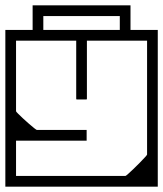

<svg xmlns="http://www.w3.org/2000/svg" viewBox="-40 -596 610 718"><path d="M550 -177Q550 -177 550 -156.8Q550 -136.5 550 -104.8Q550 -73 550 -37.5Q550 -2 550 29.8Q550 61.5 550 81.8Q550 102 550 102Q550 102 550 102Q550 102 550 102Q550 102 550 102Q550 102 550 102Q550 102 529.8 102Q509.5 102 477.5 102Q445.5 102 409.2 102Q373 102 339.8 102Q306.5 102 284 102Q261.5 102 258 102Q258 102 258 102Q258 102 258 102Q258 102 258 102Q258 102 258 102Q258 102 258 102Q258 92 258 81.8Q258 71.5 258 62Q258 62 275.2 62Q292.5 62 318 62Q343.5 62 369 62Q394.5 62 411.8 62Q429 62 429 62Q429 62 429 62Q429 62 429 62Q429 62 429 62Q430.5 62 439 54.5Q447.5 47 459.5 35.5Q471.5 24 483 12.2Q494.5 0.5 502.2 -8Q510 -16.5 510 -18V-177ZM550 -77H510Q510 -104.5 510 -121Q510 -137.5 510 -152.8Q510 -168 510 -192Q510 -192 510 -192Q510 -192 510 -192Q510 -192 510 -192Q510 -192 510 -192Q510 -217 510 -230Q510 -243 510 -251.8Q510 -260.5 510 -272.2Q510 -284 510 -307H550ZM550 -205H510Q510 -205 510 -222.2Q510 -239.5 510 -266.8Q510 -294 510 -324.5Q510 -355 510 -382.2Q510 -409.5 510 -426.8Q510 -444 510 -444Q510 -444 510 -444Q510 -444 510 -444Q510 -444 510 -444Q510 -444 510 -444Q510 -444 510 -444Q510 -444 510 -444Q510 -444 510 -444Q510 -444 510 -444Q510 -444 510 -444Q510 -444 510 -444Q510 -444 510 -444Q510 -444 510 -444Q510 -444 491.8 -444Q473.5 -444 444.8 -444Q416 -444 384 -444Q352 -444 323.2 -444Q294.5 -444 276.2 -444Q258 -444 258 -444Q258 -454 258 -464.2Q258 -474.5 258 -484Q258 -484 258 -484Q258 -484 258 -484Q258 -484 258 -484Q258 -484 258 -484Q258 -484 258 -484Q258 -484 279 -484Q300 -484 333.2 -484Q366.5 -484 404 -484Q441.5 -484 474.8 -484Q508 -484 529 -484Q550 -484 550 -484Q550 -484 550 -484Q550 -484 550 -484Q550 -484 550 -484Q550 -484 550 -484Q550 -484 550 -463.8Q550 -443.5 550 -411.8Q550 -380 550 -344.5Q550 -309 550 -277.2Q550 -245.5 550 -225.2Q550 -205 550 -205ZM-20 -205Q-20 -205 -20 -225.2Q-20 -245.5 -20 -277.2Q-20 -309 -20 -344.5Q-20 -380 -20 -411.8Q-20 -443.5 -20 -463.8Q-20 -484 -20 -484Q-20 -484 -20 -484Q-20 -484 -20 -484Q-20 -484 -20 -484Q-20 -484 -20 -484Q-20 -484 1 -484Q22 -484 55.2 -484Q88.5 -484 126 -484Q163.5 -484 196.8 -484Q230 -484 251 -484Q272 -484 272 -484Q272 -484 272 -484Q272 -484 272 -484Q272 -484 272 -484Q272 -484 272 -484Q272 -484 272 -484Q272 -474.5 272 -464.2Q272 -454 272 -444Q272 -444 253.8 -444Q235.5 -444 206.8 -444Q178 -444 146 -444Q114 -444 85.2 -444Q56.5 -444 38.2 -444Q20 -444 20 -444Q20 -444 20 -444Q20 -444 20 -444Q20 -444 20 -444Q20 -444 20 -444Q20 -444 20 -444Q20 -444 20 -444Q20 -444 20 -444Q20 -444 20 -444Q20 -444 20 -444Q20 -444 20 -444Q20 -444 20 -444Q20 -444 20 -444Q20 -444 20 -426.8Q20 -409.5 20 -382.2Q20 -355 20 -324.5Q20 -294 20 -266.8Q20 -239.5 20 -222.2Q20 -205 20 -205ZM98 -110Q98 -110 111.5 -110Q125 -110 146 -110Q167 -110 191 -110Q215 -110 236 -110Q257 -110 270.5 -110Q284 -110 284 -110Q284 -110 284 -104.8Q284 -99.5 284 -94.2Q284 -89 284 -89Q284 -89 284 -84.2Q284 -79.5 284 -74.8Q284 -70 284 -70Q271.5 -70 250.2 -70Q229 -70 202.8 -70Q176.5 -70 148.8 -70Q121 -70 94.8 -70Q68.5 -70 47 -70Q25.5 -70 12 -70Q12 -70 12 -70Q12 -70 12 -70Q12 -70 12 -70Q12 -77.5 12 -96.8Q12 -116 12 -140.5Q12 -165 12 -189Q12 -213 12 -230Q12 -247 12 -251H20Q20 -244 20 -233.5Q20 -223 20 -209.5Q20 -196 20 -180Q20 -178.5 27.5 -171Q35 -163.5 46 -153.2Q57 -143 68.5 -133Q80 -123 88.2 -116.5Q96.5 -110 98 -110ZM-20 -177H20Q20 -177 20 -159.8Q20 -142.5 20 -115.2Q20 -88 20 -57.5Q20 -27 20 0.2Q20 27.5 20 44.8Q20 62 20 62Q20 62 20 62Q20 62 20 62Q20 62 20 62Q20 62 20 62Q20 62 20 62Q20 62 20 62Q20 62 20 62Q20 62 20 62Q20 62 20 62Q20 62 20 62Q20 62 20 62Q20 62 20 62Q20 62 38.2 62Q56.5 62 85.2 62Q114 62 146 62Q178 62 206.8 62Q235.5 62 253.8 62Q272 62 272 62Q272 71.5 272 81.8Q272 92 272 102Q272 102 272 102Q272 102 272 102Q272 102 272 102Q272 102 272 102Q272 102 272 102Q272 102 251 102Q230 102 196.8 102Q163.5 102 126 102Q88.5 102 55.2 102Q22 102 1 102Q-20 102 -20 102Q-20 102 -20 102Q-20 102 -20 102Q-20 102 -20 102Q-20 102 -20 102Q-20 102 -20 81.8Q-20 61.5 -20 29.8Q-20 -2 -20 -37.5Q-20 -73 -20 -104.8Q-20 -136.5 -20 -156.8Q-20 -177 -20 -177ZM-20 -76V-306H20Q20 -283 20 -271.2Q20 -259.5 20 -250.8Q20 -242 20 -229Q20 -216 20 -191Q20 -191 20 -191Q20 -191 20 -191Q20 -191 20 -191Q20 -191 20 -191Q20 -167 20 -151.8Q20 -136.5 20 -120Q20 -103.5 20 -76ZM249 -446Q249 -446 257 -446Q265 -446 273 -446Q281 -446 281 -446Q282.5 -446 283.2 -446Q284 -446 284.5 -445.5Q285 -445 285 -444.2Q285 -443.5 285 -442Q285 -442 285 -442Q285 -442 285 -442Q285 -442 285 -442Q285 -442 285 -442Q285 -442 285 -442Q285 -442 285 -426.5Q285 -411 285 -386.8Q285 -362.5 285 -335Q285 -307.5 285 -283.2Q285 -259 285 -243.5Q285 -228 285 -228Q285 -226 284.8 -225.2Q284.5 -224.5 283.8 -224.2Q283 -224 281 -224Q281 -224 273 -224Q265 -224 257 -224Q249 -224 249 -224Q247 -224 246.2 -224.2Q245.5 -224.5 245.2 -225.2Q245 -226 245 -228Q245 -228 245 -243.5Q245 -259 245 -283.2Q245 -307.5 245 -335Q245 -362.5 245 -386.8Q245 -411 245 -426.5Q245 -442 245 -442Q245 -442 245 -442Q245 -442 245 -442Q245 -442 245 -442Q245 -442 245 -442Q245 -442 245 -442Q245 -443.5 245 -444.2Q245 -445 245.5 -445.5Q246 -446 246.8 -446Q247.5 -446 249 -446ZM408 -463Q408 -480.5 408 -494.8Q408 -509 408 -536Q408 -536 408 -536Q408 -536 408 -536Q408 -536 408 -536Q337 -536 265.2 -536Q193.5 -536 122 -536Q122 -536 122 -536Q122 -536 122 -536Q122 -536 122 -536Q122 -509 122 -494.8Q122 -480.5 122 -463H82Q82 -472.5 82 -483.5Q82 -494.5 82 -515.5Q82 -536.5 82 -576Q82 -576 82 -576Q82 -576 82 -576Q82 -576 82 -576Q173.5 -576 265 -576Q356.5 -576 448 -576Q448 -576 448 -576Q448 -576 448 -576Q448 -576 448 -576Q448 -534.5 448 -513.2Q448 -492 448 -481.8Q448 -471.5 448 -463Z"/></svg>

Font: Honk
Style: Regular
Weight: 400
Designer: Noopur Datye & Yesha Goshar
Foundry: Ek Type
Version: Version 1.000